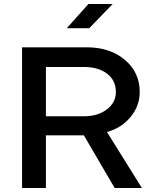

<svg xmlns="http://www.w3.org/2000/svg" viewBox="-20 -946 791 966"><path d="M91 0V-708H417Q533 -708 608 -645Q683 -582 683 -483Q683 -413 636.5 -357Q590 -301 518 -282L694 0H557L402 -265H211V0ZM403 -609H211V-361H403Q472 -361 517.5 -395.5Q563 -430 563 -483Q563 -542 518.5 -575.5Q474 -609 403 -609ZM547 -926 429 -804H316L425 -926Z"/></svg>

Font: Metropolitano Medium
Style: Regular
Weight: 500
Designer: Fonts by Alex Slobzheninov & Chris M. Simpson / Changes by Cristiano Sobral
Foundry: Fonts by Alex Slobzheninov & Chris M. Simpson / Changes by Cristiano Sobral
Version: Version 1.00;August 30, 2020;FontCreator 13.0.0.2681 64-bit